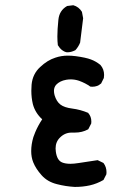

<svg xmlns="http://www.w3.org/2000/svg" viewBox="-20 -717 540 742"><path d="M269.5 -204.6H256.8Q231 -204.6 211.9 -185.5Q194.8 -168.9 194.8 -143.1Q194.8 -137.2 195.8 -130.9Q200.2 -97.7 219.7 -89.4Q232.4 -84 252.4 -84Q265.1 -84 283.7 -86.9Q322.3 -92.3 357.4 -98.1L379.4 -87.4L380.4 -86.4Q391.6 -71.3 391.6 -51.3Q391.6 -47.9 391.1 -43.5L379.9 -21.5Q354.5 -6.8 327.4 -0.7Q300.3 5.4 269.5 5.4H269Q233.4 3.4 199.7 -5.4Q163.1 -14.6 140.6 -40Q118.7 -64.5 108.4 -89.8Q100.6 -109.4 100.6 -132.8Q100.6 -159.2 108.9 -187Q112.3 -196.8 116.2 -206.1Q127 -231.9 143.1 -255.9Q115.7 -281.2 106.9 -314.9Q101.1 -339.4 101.1 -366.2Q101.1 -377.9 102.1 -390.1Q106 -431.2 135.3 -458Q163.1 -484.4 193.8 -494.1Q216.8 -502 242.2 -502Q255.9 -502 272.5 -500Q312 -494.6 331.1 -487.3Q351.1 -480 368.2 -465.8Q382.3 -449.7 382.3 -427.2Q382.3 -421.9 381.3 -415.5L370.6 -394L369.6 -393.6Q356.4 -381.8 336.9 -381.8Q334 -381.8 329.1 -382.3Q311 -395.5 285.6 -404.8Q269.5 -410.2 253.4 -410.2Q244.6 -410.2 235.8 -408.7Q210.9 -404.3 196.8 -389.2Q188.5 -379.4 188.5 -365.7Q188.5 -358.4 190.9 -349.1Q198.2 -324.7 213.4 -313Q228.5 -301.3 259.5 -297.4Q290.5 -293.5 320.8 -280.8L321.3 -279.8Q333 -266.6 333 -247.1Q333 -244.1 332.5 -239.7L321.3 -217.8L319.8 -216.8Q297.4 -204.6 269.5 -204.6ZM271 -522.9Q262.2 -518.6 255.1 -516.8Q248 -515.1 243.9 -515.1Q239.7 -515.1 237.3 -515.1Q217.3 -519.5 204.6 -541L203.6 -542Q201.7 -557.1 201.7 -576.2Q201.7 -602.5 205.6 -640.1Q209 -676.3 238.8 -693.4L239.3 -693.8L263.2 -696.8Q284.7 -690.9 296.9 -670.9V-669.9L301.3 -646.5L289.6 -552.2Q282.7 -535.2 271 -522.9Z"/></svg>

Font: Bakudai
Style: Medium
Weight: 500
Version: Version 1.48